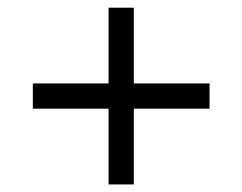

<svg xmlns="http://www.w3.org/2000/svg" viewBox="-20 -687 640 507"><path d="M266.7 -200V-400H66.7V-466.7H266.7V-666.7H333.3V-466.7H533.3V-400H333.3V-200Z"/></svg>

Font: Galmuri14 Regular
Style: Regular
Weight: 400
Designer: Lee Minseo (quiple)
Version: Version 2.399;hotconv 1.1.1;makeotfexe 2.6.0 DEVELOPMENT